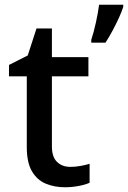

<svg xmlns="http://www.w3.org/2000/svg" viewBox="-20 -780 540 810"><path d="M277 -76Q298 -76 320 -80Q342 -84 358 -89V-9Q341 -1 312 4.5Q283 10 254 10Q210 10 173.5 -5Q137 -20 115 -57Q93 -94 93 -160V-458H18V-506L97 -546L134 -660H199V-539H353V-458H199V-162Q199 -118 220.5 -97Q242 -76 277 -76ZM500 -751Q494 -732 482 -705.5Q470 -679 455 -651Q440 -623 425 -600H365V-612Q370 -627 375 -645.5Q380 -664 384.5 -684.5Q389 -705 392.5 -724.5Q396 -744 398 -760H500Z"/></svg>

Font: Noto Sans Devanagari Medium
Style: Regular
Weight: 500
Version: Version 2.003